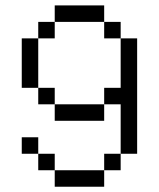

<svg xmlns="http://www.w3.org/2000/svg" viewBox="-20 -708 602 728"><path d="M375 0H187.5V-62.5H375ZM62.5 -187.5H125V-125H62.5ZM62.5 -562.5H125V-375H62.5ZM125 -125H187.5V-62.5H125ZM125 -375H187.5V-312.5H125ZM125 -625H187.5V-562.5H125ZM187.5 -312.5H375V-250H187.5ZM187.5 -687.5H375V-625H187.5ZM375 -125H437.5V-62.5H375ZM375 -375H437.5V-562.5H500V-125H437.5V-312.5H375ZM375 -625H437.5V-562.5H375Z"/></svg>

Font: 寒蝉点阵体 16px
Style: Regular
Weight: 400
Designer: Designed by Warren2060
Foundry: ChillType
Version: Version 1.000